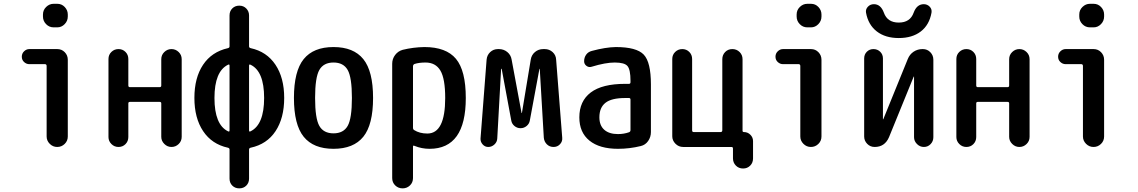

<svg xmlns="http://www.w3.org/2000/svg" viewBox="-20 -780 6040 1019"><path d="M135.7 -439.5Q120.1 -439.5 107.9 -450.7Q95.7 -461.9 95.7 -479Q95.7 -496.1 107.9 -507.8Q120.1 -519.5 135.7 -519.5H284.2Q307.6 -519.5 323.7 -502.9Q339.8 -486.3 339.8 -462.9V-55.7Q339.8 -32.2 323.2 -16.1Q306.6 0 283.7 0Q260.7 0 244.1 -16.6Q227.5 -33.2 227.5 -55.7V-429.7Q227.5 -438.5 219.7 -439.5ZM284.2 -759.8Q307.6 -759.8 323.7 -742.7Q339.8 -725.6 339.8 -703.1V-692.4Q339.8 -668.9 323.2 -651.9Q306.6 -634.8 284.2 -634.8H264.6Q241.2 -634.8 224.6 -651.9Q208 -668.9 208 -692.4V-703.1Q208 -726.6 225.1 -743.2Q242.2 -759.8 264.6 -759.8Z M555.7 -52.7V-466.8Q555.7 -489.3 571.3 -504.4Q586.9 -519.5 608.9 -519.5Q630.9 -519.5 646 -504.4Q661.1 -489.3 661.1 -466.8V-326.2Q661.1 -317.4 669.9 -317.4H827.1Q835.9 -317.4 835.9 -326.2V-465.8Q835.9 -488.3 852.1 -503.9Q868.2 -519.5 890.1 -519.5Q912.1 -519.5 928.2 -503.9Q944.3 -488.3 944.3 -465.8V-53.7Q944.3 -31.2 928.2 -15.6Q912.1 0 890.1 0Q868.2 0 852.1 -16.1Q835.9 -32.2 835.9 -53.7V-231.4Q835.9 -239.3 827.1 -239.3H669.9Q661.1 -239.3 661.1 -231.4V-52.7Q661.1 -30.3 646 -15.1Q630.9 0 608.9 0Q586.9 0 571.3 -15.6Q555.7 -31.2 555.7 -52.7Z M1190.4 -436.5Q1118.2 -401.4 1118.2 -259.8Q1118.2 -118.2 1190.4 -83Q1198.2 -79.1 1198.2 -87.9V-431.6Q1198.2 -440.4 1190.4 -436.5ZM1301.8 -431.6V-87.9Q1301.8 -79.1 1309.6 -83Q1381.8 -118.2 1381.8 -260.3Q1381.8 -402.3 1309.6 -436.5Q1301.8 -440.4 1301.8 -431.6ZM1189.5 3.9Q1104.5 -14.6 1058.1 -84Q1011.7 -153.3 1011.7 -260.3Q1011.7 -367.2 1057.6 -436Q1103.5 -504.9 1189.5 -524.4Q1198.2 -526.4 1198.2 -534.2V-698.2Q1198.2 -720.7 1212.9 -735.4Q1227.5 -750 1250 -750Q1272.5 -750 1287.1 -734.9Q1301.8 -719.7 1301.8 -698.2V-534.2Q1301.8 -526.4 1310.5 -524.4Q1395.5 -505.9 1441.9 -436.5Q1488.3 -367.2 1488.3 -260.3Q1488.3 -153.3 1442.4 -84Q1396.5 -14.6 1310.5 3.9Q1301.8 5.9 1301.8 13.7V168Q1301.8 190.4 1287.1 205.1Q1272.5 219.7 1250 219.7Q1227.5 219.7 1212.9 205.1Q1198.2 190.4 1198.2 168V13.7Q1198.2 5.9 1189.5 3.9Z M1825.2 -408.7Q1802.7 -448.2 1750 -448.2Q1697.3 -448.2 1674.8 -408.7Q1652.3 -369.1 1652.3 -260.3Q1652.3 -151.4 1674.8 -111.8Q1697.3 -72.3 1750 -72.3Q1802.7 -72.3 1825.2 -111.8Q1847.7 -151.4 1847.7 -260.3Q1847.7 -369.1 1825.2 -408.7ZM1908.2 -54.2Q1856.4 9.8 1750 9.8Q1643.6 9.8 1591.8 -54.2Q1540 -118.2 1540 -260.3Q1540 -402.3 1591.8 -466.3Q1643.6 -530.3 1750 -530.3Q1856.4 -530.3 1908.2 -466.3Q1960 -402.3 1960 -260.3Q1960 -118.2 1908.2 -54.2Z M2171.9 -427.7V-101.6Q2171.9 -93.8 2177.7 -89.8Q2207 -71.3 2248 -71.3Q2342.8 -71.3 2342.8 -259.8Q2342.8 -362.3 2317.4 -405.3Q2292 -448.2 2238.3 -448.2Q2204.1 -448.2 2179.7 -440.4Q2171.9 -436.5 2171.9 -427.7ZM2061.5 165V-441.4Q2061.5 -467.8 2077.1 -488.3Q2092.8 -508.8 2117.2 -515.6Q2172.9 -529.3 2232.4 -530.3Q2347.7 -530.3 2399.9 -467.8Q2452.1 -405.3 2452.1 -259.8Q2452.1 9.8 2259.8 9.8Q2217.8 9.8 2179.7 -5.9Q2171.9 -9.8 2171.9 -2V165Q2171.9 188.5 2155.8 204.1Q2139.6 219.7 2116.7 219.7Q2093.8 219.7 2077.6 204.1Q2061.5 188.5 2061.5 165Z M2571.3 0Q2553.7 0 2541.5 -13.7Q2529.3 -27.3 2530.3 -44.9L2562.5 -462.9Q2564.5 -487.3 2581.5 -503.4Q2598.6 -519.5 2623 -519.5H2627.9Q2653.3 -519.5 2672.4 -503.9Q2691.4 -488.3 2695.3 -463.9L2748 -180.7Q2748 -179.7 2749 -179.7Q2750 -179.7 2750 -180.7L2796.9 -463.9Q2800.8 -488.3 2819.3 -503.9Q2837.9 -519.5 2863.3 -519.5H2871.1Q2895.5 -519.5 2913.1 -503.4Q2930.7 -487.3 2931.6 -462.9L2963.9 -48.8Q2965.8 -29.3 2952.1 -14.6Q2938.5 0 2918 0Q2896.5 0 2882.3 -14.2Q2868.2 -28.3 2866.2 -48.8L2844.7 -414.1Q2844.7 -415 2843.8 -415Q2842.8 -415 2842.8 -414.1L2792 -140.6Q2789.1 -123 2774.9 -111.3Q2760.7 -99.6 2742.7 -99.6Q2724.6 -99.6 2710.4 -111.3Q2696.3 -123 2693.4 -140.6L2642.6 -414.1Q2642.6 -415 2640.6 -415Q2639.6 -415 2639.6 -414.1L2619.1 -44.9Q2618.2 -26.4 2604 -13.2Q2589.8 0 2571.3 0Z M3297.9 -259.8Q3225.6 -259.8 3193.4 -234.4Q3161.1 -209 3161.1 -157.2Q3161.1 -114.3 3187 -91.3Q3212.9 -68.4 3259.8 -68.4Q3291 -68.4 3318.4 -78.1Q3326.2 -81.1 3326.2 -89.8V-251Q3326.2 -259.8 3318.4 -259.8ZM3259.8 9.8Q3162.1 9.8 3108.4 -33.7Q3054.7 -77.1 3054.7 -157.2Q3054.7 -243.2 3115.2 -289.1Q3175.8 -335 3297.9 -335H3318.4Q3326.2 -335 3326.2 -343.8V-351.6Q3326.2 -410.2 3310.5 -429.2Q3294.9 -448.2 3242.2 -448.2Q3193.4 -448.2 3120.1 -425.8Q3105.5 -420.9 3092.8 -430.2Q3080.1 -439.5 3080.1 -455.1Q3080.1 -474.6 3090.8 -489.7Q3101.6 -504.9 3121.1 -509.8Q3193.4 -529.3 3248 -530.3Q3358.4 -530.3 3396.5 -490.2Q3434.6 -450.2 3434.6 -332V-79.1Q3434.6 -52.7 3419.9 -31.7Q3405.3 -10.7 3380.9 -4.9Q3321.3 9.8 3259.8 9.8Z M3605.5 0Q3582 0 3564.9 -17.1Q3547.9 -34.2 3547.9 -56.6V-466.8Q3547.9 -489.3 3563.5 -504.4Q3579.1 -519.5 3601.1 -519.5Q3623 -519.5 3638.2 -504.4Q3653.3 -489.3 3653.3 -466.8V-87.9Q3653.3 -79.1 3662.1 -79.1H3804.7Q3812.5 -79.1 3813.5 -87.9V-465.8Q3813.5 -488.3 3828.6 -503.9Q3843.8 -519.5 3866.7 -519.5Q3889.6 -519.5 3905.3 -503.9Q3920.9 -488.3 3920.9 -465.8V-85.9Q3920.9 -79.1 3928.7 -79.1Q3948.2 -79.1 3962.4 -64.9Q3976.6 -50.8 3976.6 -31.2V60.5Q3976.6 84 3961.4 99.1Q3946.3 114.3 3923.8 114.3Q3900.4 114.3 3885.3 98.6Q3870.1 83 3870.1 60.5V8.8Q3870.1 0 3862.3 0Z M4135.7 -439.5Q4120.1 -439.5 4107.9 -450.7Q4095.7 -461.9 4095.7 -479Q4095.7 -496.1 4107.9 -507.8Q4120.1 -519.5 4135.7 -519.5H4284.2Q4307.6 -519.5 4323.7 -502.9Q4339.8 -486.3 4339.8 -462.9V-55.7Q4339.8 -32.2 4323.2 -16.1Q4306.6 0 4283.7 0Q4260.7 0 4244.1 -16.6Q4227.5 -33.2 4227.5 -55.7V-429.7Q4227.5 -438.5 4219.7 -439.5ZM4284.2 -759.8Q4307.6 -759.8 4323.7 -742.7Q4339.8 -725.6 4339.8 -703.1V-692.4Q4339.8 -668.9 4323.2 -651.9Q4306.6 -634.8 4284.2 -634.8H4264.6Q4241.2 -634.8 4224.6 -651.9Q4208 -668.9 4208 -692.4V-703.1Q4208 -726.6 4225.1 -743.2Q4242.2 -759.8 4264.6 -759.8Z M4622.1 0Q4598.6 0 4582.5 -16.6Q4566.4 -33.2 4566.4 -55.7V-469.7Q4566.4 -491.2 4580.6 -505.4Q4594.7 -519.5 4615.7 -519.5Q4636.7 -519.5 4651.4 -505.4Q4666 -491.2 4666 -469.7V-147.5Q4666 -146.5 4667 -146.5Q4668 -146.5 4668 -147.5L4797.9 -466.8Q4807.6 -491.2 4828.6 -505.4Q4849.6 -519.5 4876 -519.5H4877.9Q4901.4 -519.5 4917.5 -502.9Q4933.6 -486.3 4933.6 -462.9V-51.8Q4933.6 -30.3 4918.9 -15.1Q4904.3 0 4883.3 0Q4862.3 0 4846.7 -15.6Q4831.1 -31.2 4831.1 -51.8V-373Q4831.1 -374 4830.1 -374Q4829.1 -374 4829.1 -373L4698.2 -51.8Q4675.8 0 4622.1 0ZM4829.1 -712.9Q4845.7 -757.8 4882.8 -757.8Q4901.4 -757.8 4914.1 -744.6Q4926.8 -731.4 4923.8 -712.9Q4912.1 -647.5 4866.7 -612.8Q4821.3 -578.1 4750 -578.1Q4678.7 -578.1 4633.3 -613.3Q4587.9 -648.4 4576.2 -712.9Q4573.2 -730.5 4585.9 -744.1Q4598.6 -757.8 4618.2 -757.8Q4654.3 -757.8 4670.9 -712.9Q4689.5 -660.2 4750 -660.2Q4810.5 -660.2 4829.1 -712.9Z M5055.7 -52.7V-466.8Q5055.7 -489.3 5071.3 -504.4Q5086.9 -519.5 5108.9 -519.5Q5130.9 -519.5 5146 -504.4Q5161.1 -489.3 5161.1 -466.8V-326.2Q5161.1 -317.4 5169.9 -317.4H5327.1Q5335.9 -317.4 5335.9 -326.2V-465.8Q5335.9 -488.3 5352.1 -503.9Q5368.2 -519.5 5390.1 -519.5Q5412.1 -519.5 5428.2 -503.9Q5444.3 -488.3 5444.3 -465.8V-53.7Q5444.3 -31.2 5428.2 -15.6Q5412.1 0 5390.1 0Q5368.2 0 5352.1 -16.1Q5335.9 -32.2 5335.9 -53.7V-231.4Q5335.9 -239.3 5327.1 -239.3H5169.9Q5161.1 -239.3 5161.1 -231.4V-52.7Q5161.1 -30.3 5146 -15.1Q5130.9 0 5108.9 0Q5086.9 0 5071.3 -15.6Q5055.7 -31.2 5055.7 -52.7Z M5635.7 -439.5Q5620.1 -439.5 5607.9 -450.7Q5595.7 -461.9 5595.7 -479Q5595.7 -496.1 5607.9 -507.8Q5620.1 -519.5 5635.7 -519.5H5784.2Q5807.6 -519.5 5823.7 -502.9Q5839.8 -486.3 5839.8 -462.9V-55.7Q5839.8 -32.2 5823.2 -16.1Q5806.6 0 5783.7 0Q5760.7 0 5744.1 -16.6Q5727.5 -33.2 5727.5 -55.7V-429.7Q5727.5 -438.5 5719.7 -439.5ZM5784.2 -759.8Q5807.6 -759.8 5823.7 -742.7Q5839.8 -725.6 5839.8 -703.1V-692.4Q5839.8 -668.9 5823.2 -651.9Q5806.6 -634.8 5784.2 -634.8H5764.6Q5741.2 -634.8 5724.6 -651.9Q5708 -668.9 5708 -692.4V-703.1Q5708 -726.6 5725.1 -743.2Q5742.2 -759.8 5764.6 -759.8Z"/></svg>

Font: Rounded Mgen+ 1mn medium
Style: Regular
Weight: 500
Designer: [Source Han Sans]
Ryoko NISHIZUKA  (kana & ideographs); Paul D. Hunt (Latin, Greek & Cyrillic); Wenlong ZHANG  (bopomofo
Version: Version 1.059.20150602